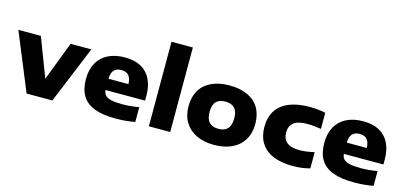

<svg xmlns="http://www.w3.org/2000/svg" viewBox="-73 -1286 3748 1773"><g transform="rotate(15 1801.0 -399.0)"><path d="M495.5 -548.5H694.5L468.5 0H222L-3.5 -548.5H211.5L353.5 -176.5Z M1296 -220H917.5Q921 -187.5 938.8 -169Q956.5 -150.5 995.8 -141.8Q1035 -133 1104.5 -133Q1139 -133 1180 -136.8Q1221 -140.5 1259.5 -147.5V-6Q1172.5 10.5 1072.5 10.5Q949.5 10.5 871 -19.8Q792.5 -50 754.5 -112.5Q716.5 -175 716.5 -272.5Q716.5 -360.5 751.2 -424.5Q786 -488.5 853.2 -523Q920.5 -557.5 1016 -557.5Q1107 -557.5 1169.8 -522.8Q1232.5 -488 1264.2 -422.5Q1296 -357 1296 -265.5ZM916.5 -327.5H1108Q1106 -383 1082.8 -409.5Q1059.5 -436 1012.5 -436Q965.5 -436 942 -409.8Q918.5 -383.5 916.5 -327.5Z M1391 0V-808H1595V0Z M1696.5 -274.5Q1696.5 -364 1734.2 -427.5Q1772 -491 1843.8 -524.2Q1915.5 -557.5 2016 -557.5Q2116.5 -557.5 2188.2 -524.2Q2260 -491 2297.5 -427.5Q2335 -364 2335 -274.5Q2335 -185.5 2295.5 -121.2Q2256 -57 2184 -23.2Q2112 10.5 2016 10.5Q1919.5 10.5 1847.5 -23.2Q1775.5 -57 1736 -121.2Q1696.5 -185.5 1696.5 -274.5ZM2133.5 -274Q2133.5 -341 2103.8 -372.2Q2074 -403.5 2016 -403.5Q1957.5 -403.5 1927.8 -372.5Q1898 -341.5 1898 -274.5Q1898 -207 1928 -175.2Q1958 -143.5 2016 -143.5Q2074 -143.5 2103.8 -175.2Q2133.5 -207 2133.5 -274Z M2422.5 -272.5Q2422.5 -363.5 2463.2 -427.2Q2504 -491 2584 -524.2Q2664 -557.5 2779.5 -557.5Q2866.5 -557.5 2932 -542V-388Q2893 -394 2863 -397Q2833 -400 2800.5 -400Q2712 -400 2671 -368.5Q2630 -337 2630 -273Q2630 -210.5 2670 -178.8Q2710 -147 2789 -147Q2822 -147 2854 -151.2Q2886 -155.5 2932 -165.5V-11Q2899 -1 2856.8 4.8Q2814.5 10.5 2768 10.5Q2656 10.5 2578.8 -22.2Q2501.5 -55 2462 -118.5Q2422.5 -182 2422.5 -272.5Z M3574.5 -220H3196Q3199.5 -187.5 3217.2 -169Q3235 -150.5 3274.2 -141.8Q3313.5 -133 3383 -133Q3417.5 -133 3458.5 -136.8Q3499.5 -140.5 3538 -147.5V-6Q3451 10.5 3351 10.5Q3228 10.5 3149.5 -19.8Q3071 -50 3033 -112.5Q2995 -175 2995 -272.5Q2995 -360.5 3029.8 -424.5Q3064.5 -488.5 3131.8 -523Q3199 -557.5 3294.5 -557.5Q3385.5 -557.5 3448.2 -522.8Q3511 -488 3542.8 -422.5Q3574.5 -357 3574.5 -265.5ZM3195 -327.5H3386.5Q3384.5 -383 3361.2 -409.5Q3338 -436 3291 -436Q3244 -436 3220.5 -409.8Q3197 -383.5 3195 -327.5Z"/></g></svg>

Font: Encode Sans Expanded ExtraBold
Style: Regular
Weight: 800
Width: 7
Designer: Multiple Designers
Foundry: Impallari Type
Version: Version 2.000